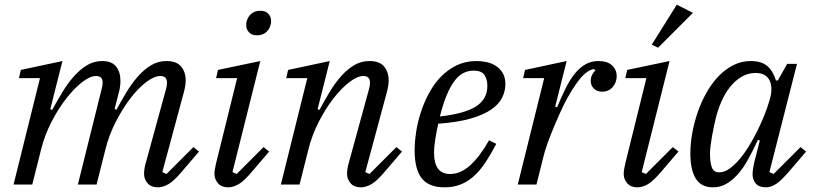

<svg xmlns="http://www.w3.org/2000/svg" viewBox="-20 -789 3477 821"><path d="M656 12Q626 12 611 -5.5Q596 -23 596 -46Q596 -57 598 -69Q600 -81 603 -91L691 -412Q694 -425 694 -435Q694 -464 666 -464Q639 -464 604.5 -437.5Q570 -411 536.5 -367Q503 -323 474.5 -267Q446 -211 431 -151L393 0H313L415 -410Q419 -426 419 -435Q419 -464 391 -464Q365 -464 331 -437.5Q297 -411 263 -367.5Q229 -324 200 -267.5Q171 -211 156 -151L118 0H38L151 -455H61L69 -490L247 -528L195 -322L203 -319Q224 -357 246.5 -394.5Q269 -432 295 -461.5Q321 -491 351 -509.5Q381 -528 417 -528Q458 -528 476.5 -504.5Q495 -481 495 -444Q495 -433 493.5 -420Q492 -407 488 -393L470 -323L478 -320Q499 -359 521.5 -396Q544 -433 570 -462.5Q596 -492 626 -510Q656 -528 692 -528Q735 -528 754.5 -504.5Q774 -481 774 -445Q774 -423 766 -394L674 -53L692 -45L807 -160L831 -141L760 -58Q725 -16 701 -2Q677 12 656 12Z M956 12Q927 12 912 -5.5Q897 -23 897 -46Q897 -57 899.5 -69Q902 -81 904 -91L994 -455H904L912 -490L1093 -528L974 -53L992 -45L1107 -160L1131 -141L1060 -58Q1025 -16 1001.5 -2Q978 12 956 12ZM1079 -638Q1056 -638 1044.5 -651Q1033 -664 1033 -679Q1033 -683 1033 -688Q1033 -693 1035 -698Q1040 -718 1055 -730.5Q1070 -743 1093 -743Q1116 -743 1127.5 -730Q1139 -717 1139 -702Q1139 -698 1139 -693Q1139 -688 1137 -683Q1132 -663 1117 -650.5Q1102 -638 1079 -638Z M1524 12Q1494 12 1479 -5.5Q1464 -23 1464 -46Q1464 -57 1466 -69Q1468 -81 1471 -91L1559 -412Q1562 -425 1562 -435Q1562 -464 1534 -464Q1508 -464 1473.5 -437.5Q1439 -411 1405 -367Q1371 -323 1342.5 -267Q1314 -211 1299 -151L1261 0H1181L1294 -455H1204L1212 -490L1390 -528L1338 -322L1346 -319Q1367 -358 1389.5 -395.5Q1412 -433 1438 -462.5Q1464 -492 1494 -510Q1524 -528 1560 -528Q1603 -528 1622.5 -504.5Q1642 -481 1642 -445Q1642 -423 1634 -394L1542 -53L1560 -45L1675 -160L1699 -141L1628 -58Q1593 -16 1569 -2Q1545 12 1524 12Z M1881 12Q1813 12 1783 -27Q1753 -66 1753 -145Q1753 -182 1759.5 -225Q1766 -268 1780 -310.5Q1794 -353 1815.5 -392.5Q1837 -432 1866.5 -462Q1896 -492 1933.5 -510Q1971 -528 2018 -528Q2039 -528 2060.5 -523.5Q2082 -519 2100 -507.5Q2118 -496 2129.5 -477Q2141 -458 2141 -429Q2141 -400 2127.5 -372Q2114 -344 2081 -321Q2048 -298 1992.5 -282Q1937 -266 1854 -260Q1847 -229 1841.5 -195.5Q1836 -162 1836 -134Q1836 -92 1852.5 -68.5Q1869 -45 1905 -45Q1950 -45 1991.5 -83Q2033 -121 2071 -189L2102 -174Q2077 -126 2053 -90.5Q2029 -55 2002.5 -32.5Q1976 -10 1946.5 1Q1917 12 1881 12ZM1861 -291Q1967 -303 2015.5 -334Q2064 -365 2064 -422Q2064 -450 2051.5 -468.5Q2039 -487 2005 -487Q1983 -487 1963 -477.5Q1943 -468 1925 -445Q1907 -422 1891 -384.5Q1875 -347 1861 -291Z M2307 -455H2217L2225 -490L2403 -528L2354 -333L2362 -330Q2381 -376 2399.5 -413Q2418 -450 2439 -475.5Q2460 -501 2484.5 -514.5Q2509 -528 2539 -528Q2577 -528 2597 -509.5Q2617 -491 2617 -463Q2617 -437 2600 -417Q2583 -397 2555 -397Q2532 -397 2519 -410.5Q2506 -424 2506 -444Q2506 -457 2512 -469Q2518 -481 2526 -488L2520 -494Q2489 -489 2456 -447Q2423 -405 2391 -341Q2384 -327 2372.5 -301.5Q2361 -276 2348 -245Q2335 -214 2322.5 -180Q2310 -146 2303 -116L2274 0H2194Z M2706 12Q2677 12 2662 -5.5Q2647 -23 2647 -46Q2647 -57 2649.5 -69Q2652 -81 2654 -91L2744 -455H2654L2662 -490L2843 -528L2724 -53L2742 -45L2857 -160L2881 -141L2810 -58Q2775 -16 2751.5 -2Q2728 12 2706 12ZM2767 -598 2874 -769 2943 -734 2794 -585Z M3029 12Q2978 12 2955 -25.5Q2932 -63 2932 -133Q2932 -174 2940 -219Q2948 -264 2963 -308Q2978 -352 3000.5 -392Q3023 -432 3051.5 -462Q3080 -492 3115 -510Q3150 -528 3190 -528Q3235 -528 3260 -507.5Q3285 -487 3298 -445H3306L3346 -516H3388L3270 -53L3288 -45L3403 -160L3427 -141L3356 -58Q3320 -16 3298 -2Q3276 12 3255 12Q3225 12 3211.5 -4.5Q3198 -21 3198 -44Q3198 -55 3200.5 -70Q3203 -85 3205 -94L3229 -188L3221 -191Q3200 -146 3179.5 -108.5Q3159 -71 3135.5 -44.5Q3112 -18 3086 -3Q3060 12 3029 12ZM3056 -52Q3077 -52 3099 -67.5Q3121 -83 3142.5 -108.5Q3164 -134 3183.5 -166Q3203 -198 3219.5 -231.5Q3236 -265 3248.5 -296.5Q3261 -328 3268 -352L3272 -366Q3286 -414 3270.5 -445.5Q3255 -477 3211 -477Q3157 -477 3112 -429Q3067 -381 3042 -289Q3038 -273 3033.5 -252Q3029 -231 3025 -209Q3021 -187 3018.5 -167Q3016 -147 3016 -133Q3016 -94 3024 -73Q3032 -52 3056 -52Z"/></svg>

Font: IBM Plex Serif
Style: Italic
Weight: 400
Italic angle: -14°
Designer: Mike Abbink, Paul van der Laan, Pieter van Rosmalen
Foundry: Bold Monday
Version: Version 3.001